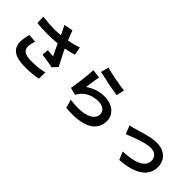

<svg xmlns="http://www.w3.org/2000/svg" viewBox="105 -1777 2790 2790"><g transform="rotate(45 1500.0 -382.0)"><path d="M859 -589 836 -714C773 -693 709 -677 642 -664C619 -716 601 -763 584 -815L444 -788C466 -753 474 -733 493 -693C500 -676 507 -661 514 -646C471 -642 428 -639 380 -639C308 -639 232 -645 144 -656L148 -529C228 -522 301 -519 370 -519C442 -519 505 -522 565 -529C594 -465 628 -399 652 -348C621 -348 567 -356 535 -359L524 -257C596 -249 696 -232 749 -221L819 -296C776 -376 730 -469 691 -549C751 -561 808 -574 859 -589ZM318 -314 190 -325C174 -268 162 -206 162 -162C162 -20 264 51 468 51C597 51 679 38 735 27L738 -104C666 -88 607 -75 468 -75C328 -75 291 -124 291 -196C291 -225 305 -282 318 -314Z M1336 -802 1304 -682C1436 -652 1568 -622 1702 -603L1732 -725C1645 -736 1429 -773 1336 -802ZM1342 -603 1208 -621C1203 -499 1178 -305 1159 -208L1274 -179C1282 -199 1292 -214 1311 -237C1375 -313 1471 -353 1584 -353C1671 -353 1732 -306 1732 -242C1732 -141 1634 -73 1434 -73C1387 -73 1335 -77 1278 -85L1316 45C1361 49 1403 51 1441 51C1758 51 1871 -79 1871 -239C1871 -359 1769 -466 1596 -466C1492 -466 1397 -437 1305 -372C1313 -428 1329 -548 1342 -603Z M2147 -425 2198 -295C2284 -330 2480 -413 2595 -413C2683 -413 2737 -363 2737 -287C2737 -152 2568 -92 2344 -87L2396 36C2711 17 2868 -106 2868 -285C2868 -434 2763 -528 2607 -528C2486 -528 2322 -470 2252 -451C2221 -440 2176 -430 2147 -425Z"/></g></svg>

Font: Spoqa Han Sans Neo Bold
Style: Bold
Weight: 700
Designer: [Spoqa Han Sans Neo] Dong-huui Kim  Younghwa Kang  Yujin Lee  [Noto Sans] Ryoko NISHIZUKA  (kana & ideographs); Paul D. 
Foundry: Spoqa (http://www.spoqa-han-sans.com)
Version: Version 1.100;hotconv 1.0.109;makeotfexe 2.5.65596